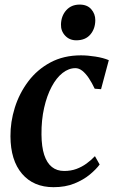

<svg xmlns="http://www.w3.org/2000/svg" viewBox="-20 -786 488 817"><path d="M208 10.5Q122.5 10.5 73.8 -46.5Q25 -103.5 24.5 -206Q24 -267 43 -327.8Q62 -388.5 99.8 -439Q137.5 -489.5 194 -520Q250.5 -550.5 324.5 -550.5Q353 -550.5 386.2 -545.2Q419.5 -540 443 -530L410 -406.5L383 -408.5Q371 -434 357.8 -453.8Q344.5 -473.5 330.2 -484.8Q316 -496 301 -496Q272.5 -496 246.2 -475.5Q220 -455 199.8 -417Q179.5 -379 167.8 -327.2Q156 -275.5 156.5 -213.5Q157 -161 168.2 -126.8Q179.5 -92.5 200.8 -75.5Q222 -58.5 253 -58.5Q281.5 -58.5 304.8 -67Q328 -75.5 347.8 -89.8Q367.5 -104 384 -121.5L404 -86Q389.5 -66 362.5 -43.5Q335.5 -21 296.8 -5.2Q258 10.5 208 10.5ZM304.5 -614.5Q275.5 -614.5 257 -634.5Q238.5 -654.5 239.5 -682.5Q240.5 -718.5 262 -742.5Q283.5 -766.5 319 -766.5Q351 -766.5 368.2 -746.8Q385.5 -727 385.5 -700.5Q385.5 -664 364.5 -639.2Q343.5 -614.5 304.5 -614.5Z"/></svg>

Font: Merriweather 60pt SemiBold
Style: Italic
Weight: 600
Italic angle: -7.8°
Version: Version 2.101